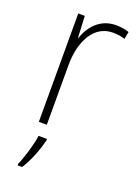

<svg xmlns="http://www.w3.org/2000/svg" viewBox="-145 -599 632 881"><g transform="rotate(20 171.0 -158.5)"><path d="M263 -538C187 -538 141 -483 121 -424H119L114 -529H82V0H121V-288C120 -406 169 -501 262 -501C284 -501 303 -498 321 -492L328 -528C309 -535 286 -538 263 -538ZM144 69V61H103C98 103 74 180 59 213V221H81C110 176 132 117 144 69Z"/></g></svg>

Font: Noto Sans Lao SemiCondensed ExtraLight
Style: Regular
Weight: 200
Width: 4
Designer: Monotype Design Team
Foundry: Monotype Imaging Inc.
Version: Version 2.003